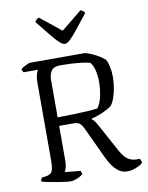

<svg xmlns="http://www.w3.org/2000/svg" viewBox="-101 -1020 841 1091"><g transform="rotate(-10 320.0 -474.0)"><path d="M215 0Q209 0 193.5 -2Q178 -4 157.5 -7Q137 -10 116 -14Q95 -18 78 -21.5Q61 -25 52 -28Q52 -35 55 -41Q58 -47 60 -50L85 -53Q102 -56 111.5 -64Q121 -72 124.5 -90Q128 -108 128 -140V-582Q128 -605 131 -621Q134 -637 138 -646Q142 -655 144 -657H61Q58 -660 55.5 -666.5Q53 -673 52 -676Q57 -682 68 -688Q79 -694 90.5 -699Q102 -704 107 -704H423Q443 -699 464 -689.5Q485 -680 504.5 -668Q524 -656 536 -644Q546 -624 551 -598Q556 -572 556 -546Q556 -512 550.5 -479.5Q545 -447 535.5 -421.5Q526 -396 514 -382Q503 -373 482.5 -362.5Q462 -352 439 -343.5Q416 -335 396 -330V-327Q406 -319 412 -311Q418 -303 428 -285L496 -160Q511 -131 525 -108.5Q539 -86 558 -72.5Q577 -59 606 -58H626Q628 -54 631 -48.5Q634 -43 634 -33Q623 -23 607 -15.5Q591 -8 575 -4Q559 0 545 0Q509 0 482 -26Q455 -52 433 -98L348 -280Q338 -301 327 -311Q316 -321 295 -322H207V-120Q207 -97 202 -80.5Q197 -64 192 -58L282 -49Q284 -47 286 -41Q288 -35 288 -28Q275 -17 253.5 -8.5Q232 0 215 0ZM207 -371Q254 -372 295.5 -373Q337 -374 373 -376Q409 -378 438 -382Q457 -407 465.5 -448.5Q474 -490 474 -530Q474 -565 466.5 -595.5Q459 -626 444 -644Q423 -650 392 -653.5Q361 -657 329.5 -658.5Q298 -660 273 -660Q236 -660 221.5 -640Q207 -620 207 -586ZM321 -775Q308 -775 289.5 -792Q271 -809 243.5 -843Q216 -877 176 -927Q179 -933 185 -939Q191 -945 200 -948L321 -851L440 -948Q449 -945 455.5 -939.5Q462 -934 464 -928Q423 -876 395.5 -841.5Q368 -807 350.5 -791Q333 -775 321 -775Z"/></g></svg>

Font: Texturina Medium 12pt ExtraLight
Style: Regular
Weight: 250
Version: Version 1.002